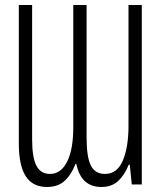

<svg xmlns="http://www.w3.org/2000/svg" viewBox="-20 -734 640 765"><path d="M55 -162V-714H108V-178Q108 -107 125 -74Q142 -41 179 -41Q223 -41 247.5 -90Q272 -139 272 -227V-714H325V-186Q325 -108 342 -74.5Q359 -41 398 -41Q447 -41 469.5 -94.5Q492 -148 492 -233V-714H545V1H505L497 -78H493Q476 -36 450.5 -12.5Q425 11 384 11Q303 11 284 -81H281Q263 -36 236.5 -12.5Q210 11 167 11Q110 11 82.5 -32Q55 -75 55 -162Z"/></svg>

Font: Noto Sans Mono UI Light
Style: Regular
Weight: 300
Monospace: yes
Designer: Monotype Design team
Foundry: Monotype Imaging Inc.
Version: Version 1.000